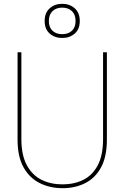

<svg xmlns="http://www.w3.org/2000/svg" viewBox="-20 -974 651 1006"><path d="M308 12Q242 12 188.5 -14.5Q135 -41 103.5 -97Q72 -153 72 -243V-700H92V-246Q92 -161 120.5 -108.5Q149 -56 197.5 -32Q246 -8 307 -8Q369 -8 417 -32Q465 -56 492.5 -108.5Q520 -161 520 -246V-700H540V-243Q540 -153 509.5 -97Q479 -41 426.5 -14.5Q374 12 308 12ZM306 -775Q267 -775 240.5 -798Q214 -821 214 -864Q214 -907 240.5 -930.5Q267 -954 306 -954Q345 -954 371.5 -930.5Q398 -907 398 -864Q398 -821 371.5 -798Q345 -775 306 -775ZM306 -795Q338 -795 357 -813Q376 -831 376 -864Q376 -897 357 -915.5Q338 -934 306 -934Q274 -934 255 -915.5Q236 -897 236 -864Q236 -831 255 -813Q274 -795 306 -795Z"/></svg>

Font: DM Sans 12pt Thin
Style: Regular
Weight: 250
Version: Version 4.004;gftools[0.9.30]